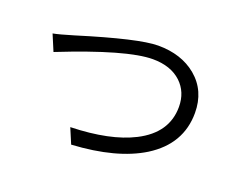

<svg xmlns="http://www.w3.org/2000/svg" viewBox="-103 -827 1207 986"><g transform="rotate(20 500.0 -333.5)"><path d="M77 -522Q110 -528 186 -551Q503 -649 609 -649Q736 -649 818 -581Q904 -509 904 -388Q904 -218 748 -120Q606 -32 362 -18L327 -101Q542 -107 669 -172Q816 -247 816 -389Q816 -470 762 -521Q705 -574 607 -574Q466 -574 114 -434Z"/></g></svg>

Font: KaiGen Gothic CN Regular
Style: Regular
Weight: 400
Designer: Ryoko NISHIZUKA  (kana & ideographs); Paul D. Hunt (Latin, Greek & Cyrillic); Wenlong ZHANG  (bopomofo); Sandoll Communi
Foundry: Adobe Systems Incorporated
Version: Version 1.002.20150501